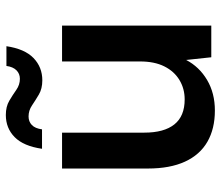

<svg xmlns="http://www.w3.org/2000/svg" viewBox="-68 -658 739 642"><g transform="rotate(-90 301.0 -337.5)"><path d="M252 12Q191 12 147.5 -13Q104 -38 81 -88Q58 -138 58 -212V-499H178V-224Q178 -158 205.5 -123.5Q233 -89 289 -89Q325 -89 354 -106.5Q383 -124 399.5 -157Q416 -190 416 -238V-499H536V0H430L421 -84Q398 -40 354 -14Q310 12 252 12ZM353 -565Q325 -565 305.5 -576.5Q286 -588 269 -599.5Q252 -611 232 -611Q215 -611 203.5 -600Q192 -589 189 -566H124Q133 -628 163 -657.5Q193 -687 237 -687Q265 -687 284.5 -675.5Q304 -664 321 -652Q338 -640 358 -640Q375 -640 386.5 -651.5Q398 -663 401 -685H467Q458 -624 427.5 -594.5Q397 -565 353 -565Z"/></g></svg>

Font: DM Sans 20pt SemiBold
Style: Regular
Weight: 600
Version: Version 4.004;gftools[0.9.30]